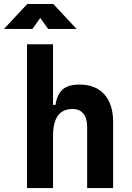

<svg xmlns="http://www.w3.org/2000/svg" viewBox="-64 -958 670 978"><path d="M379.9 0V-312.5Q379.9 -356 360.6 -379.4Q341.3 -402.8 305.7 -402.8Q206.1 -402.8 206.1 -266.6V0H73.7V-732.4H206.1V-423.8H218.8Q226.1 -476.1 254.4 -501.7Q282.7 -527.3 340.3 -527.3Q422.4 -527.3 467.3 -477.5Q512.2 -427.7 512.2 -336.9V0ZM-43.9 -810.5 74.7 -937.5H207.5L326.2 -810.5H181.2L141.1 -866.7L101.1 -810.5Z"/></svg>

Font: Cascadia Mono PL
Style: Bold
Weight: 700
Monospace: yes
Designer: Aaron Bell
Foundry: Saja Typeworks
Version: Version 2404.023; ttfautohint (v1.8.4)